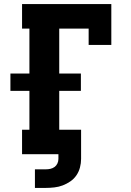

<svg xmlns="http://www.w3.org/2000/svg" viewBox="-20 -755 640 940"><path d="M151 165V74H204Q216 74 227 71.5Q238 69 247 62.5Q256 56 261 45.5Q266 35 266 23V0H88V-120H124V-310H31V-395H124V-615H88V-735H525V-535H414V-615H270V-395H376V-310H270V-120H377V23Q377 44 371.5 65Q366 86 354 103.5Q342 121 324.5 133Q307 145 287.5 152.5Q268 160 246.5 162.5Q225 165 204 165Z"/></svg>

Font: Iosevka Curly Slab HvEx
Style: Regular
Weight: 900
Width: 7
Monospace: yes
Designer: Belleve Invis
Foundry: Belleve Invis
Version: Version 11.1.0; ttfautohint (v1.8.3)